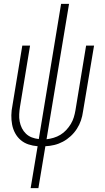

<svg xmlns="http://www.w3.org/2000/svg" viewBox="-20 -755 540 990"><path d="M138 215 174 -1Q149 -3 126.5 -10.5Q104 -18 86.5 -33Q69 -48 58 -68.5Q47 -89 42.5 -112.5Q38 -136 38.5 -161Q39 -186 44 -210L95 -520H135L83 -204Q80 -185 79 -166Q78 -147 81.5 -128.5Q85 -110 93 -94Q101 -78 114 -65.5Q127 -53 144 -46.5Q161 -40 180 -38L295 -735H336L220 -37Q238 -39 256.5 -44.5Q275 -50 291.5 -60Q308 -70 321.5 -84.5Q335 -99 345 -115.5Q355 -132 360.5 -150Q366 -168 369 -186L424 -520H465L408 -180Q405 -157 397.5 -134.5Q390 -112 376.5 -91Q363 -70 344.5 -53Q326 -36 304.5 -24.5Q283 -13 260 -7.5Q237 -2 214 -1L178 215Z"/></svg>

Font: Iosevka SS04 Extralight
Style: Italic
Weight: 200
Italic angle: -9°
Monospace: yes
Designer: Belleve Invis
Foundry: Belleve Invis
Version: Version 19.0.0; ttfautohint (v1.8.4)